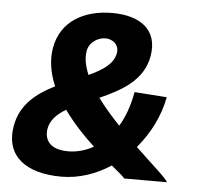

<svg xmlns="http://www.w3.org/2000/svg" viewBox="-52 -769 865 839"><g transform="rotate(5 380.5 -350.0)"><path d="M247 16C325 16 399 -10 463 -52C497 -24 520 -5 521 0H709C704 -15 640 -70 565 -142C621 -208 661 -288 676 -370L534 -380C523 -318 504 -267 480 -228C445 -265 411 -303 383 -342C478 -384 571 -435 590 -542C611 -662 527 -716 407 -716C287 -716 183 -662 162 -542C152 -486 163 -429 186 -375C108 -336 38 -283 21 -188C-3 -49 97 16 247 16ZM169 -188C176 -226 204 -254 243 -277C283 -221 332 -169 378 -127C341 -106 302 -97 267 -97C187 -97 161 -138 169 -188ZM310 -542C317 -582 357 -603 387 -603C417 -603 449 -582 442 -542C433 -494 387 -465 327 -437C311 -475 304 -510 310 -542Z"/></g></svg>

Font: Uncut Sans
Style: Bold Italic
Weight: 700
Italic angle: -10°
Designer: Kasper Nordkvist
Foundry: Uncut Type
Version: Version 1.111;FEAKit 1.0